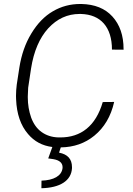

<svg xmlns="http://www.w3.org/2000/svg" viewBox="-20 -741 675 978"><path d="M503.4 -221.2C467.8 -98.6 391.6 -41 287.6 -41C284.2 -41 280.8 -41 277.3 -41C244.1 -42 215.8 -51.3 191.9 -68.4C168 -85.4 150.4 -110.4 138.7 -142.1C127.4 -174.3 121.6 -208.5 121.6 -244.6C121.6 -246.6 121.6 -248.5 121.6 -250.5L123.5 -294.4L138.2 -392.1C151.9 -479.5 181.2 -547.9 225.6 -596.7C270.5 -645.5 323.7 -669.9 385.3 -669.9C387.7 -669.9 389.6 -669.9 391.6 -669.9C493.7 -667.5 550.3 -602.1 550.3 -488.3L609.4 -487.8C609.4 -488.8 609.4 -490.2 609.4 -491.2C609.4 -560.5 590.3 -615.2 552.7 -656.7C515.1 -698.2 462.4 -719.2 394.5 -720.7C392.6 -720.7 390.6 -720.7 388.7 -720.7C338.4 -720.7 292 -708.5 249.5 -683.6C206.5 -658.7 169.9 -620.6 139.6 -570.3C108.9 -520 88.9 -461.9 78.6 -396.5L65.4 -310.5C63 -291.5 61.5 -272 61.5 -252.4C61.5 -246.6 62 -240.7 62 -234.9C64.9 -160.6 85.4 -101.6 123 -58.1C154.8 -20.5 195.8 1.5 246.6 7.8L225.6 65.9L252.4 69.8C283.2 75.2 298.8 88.9 298.8 111.3C298.8 113.3 298.3 115.2 298.3 117.2C293 154.8 253.9 177.2 191.4 179.2L190.9 217.8C285.2 215.8 343.3 179.7 346.7 115.7C346.7 113.8 346.7 112.3 346.7 110.4C346.7 69.3 324.7 44.9 280.8 36.6L289.6 9.8C356.4 8.8 413.1 -11.2 460.4 -49.8C511.2 -91.3 544.9 -148.4 561.5 -221.7Z"/></svg>

Font: Roboto Light
Style: Italic
Weight: 300
Italic angle: -12°
Designer: Google
Version: Version 2.137; 2017